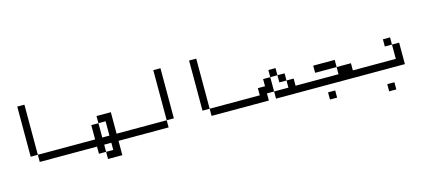

<svg xmlns="http://www.w3.org/2000/svg" viewBox="-54 -1154 3608 1619"><g transform="rotate(-15 1750.0 -344.0)"><path d="M187.5 -250H125V-687.5H187.5ZM187.5 -250H500V-187.5H187.5Z M875 -250H1000V-187.5H875V-62.5H750V-125H812.5V-187.5H750V-125H687.5V-187.5H500V-250H687.5V-375H750V-250H812.5V-375H750V-437.5H875Z M1375 -250H1312.5V-687.5H1375ZM1000 -250H1312.5V-187.5H1000Z M1687.5 -250H1625V-687.5H1687.5ZM1687.5 -250H2000V-187.5H1687.5Z M2312.5 -375H2250V-437.5H2312.5ZM2000 -250H2125V-312.5H2187.5V-375H2250V-250H2187.5V-187.5H2000ZM2250 -250H2375V-312.5H2437.5V-250H2500V-187.5H2250ZM2312.5 -375H2375V-312.5H2312.5Z M2812.5 -312.5H2625V-375H2812.5ZM2500 -250H2812.5V-312.5H2937.5V-250H3000V-187.5H2500ZM2687.5 -125H2750V-62.5H2687.5Z M3312.5 -375H3250V-437.5H3312.5ZM3000 -250H3312.5V-375H3375V-187.5H3000ZM3187.5 -62.5H3250V0H3187.5Z"/></g></svg>

Font: 寒蝉点阵体 16px
Style: Regular
Weight: 400
Designer: Designed by Warren2060
Foundry: ChillType
Version: Version 1.000